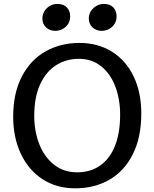

<svg xmlns="http://www.w3.org/2000/svg" viewBox="-20 -975 806 1002"><path d="M278.8 -954.6Q312 -954.6 329.1 -936.3Q346.2 -918 346.2 -889.2Q346.2 -867.2 335.4 -850.1Q324.7 -833 306.6 -823.5Q288.6 -814 268.1 -814Q240.2 -814 220.7 -831.8Q201.2 -849.6 201.2 -878.9Q201.2 -899.9 212.2 -917.2Q223.1 -934.6 241.2 -944.6Q259.3 -954.6 278.8 -954.6ZM521 -954.6Q554.2 -954.6 571.3 -936.3Q588.4 -918 588.4 -889.2Q588.4 -867.2 577.6 -850.1Q566.9 -833 548.8 -823.5Q530.8 -814 510.3 -814Q482.4 -814 462.9 -831.8Q443.4 -849.6 443.4 -878.9Q443.4 -899.9 454.6 -917.2Q465.8 -934.6 483.9 -944.6Q502 -954.6 521 -954.6ZM394.5 -751Q490.7 -751 563.7 -705.6Q636.7 -660.2 677 -576.9Q717.3 -493.7 717.3 -382.8Q717.3 -257.3 672.9 -169.4Q628.4 -81.5 550.5 -36.9Q472.7 7.8 372.1 7.8Q274.9 7.8 201.7 -40Q128.4 -87.9 88.6 -172.9Q48.8 -257.8 48.8 -365.7Q48.8 -489.7 94.5 -576.7Q140.1 -663.6 218.5 -707.3Q296.9 -751 394.5 -751ZM391.1 -668Q326.2 -668 273.4 -635Q220.7 -602.1 189.7 -535.2Q158.7 -468.3 158.7 -370.1Q158.7 -291 184.6 -223.9Q210.4 -156.7 261.2 -116.2Q312 -75.7 383.3 -75.7Q451.2 -75.7 501.7 -110.4Q552.2 -145 579.6 -212.6Q606.9 -280.3 606.9 -377Q606.9 -456.5 582 -522.9Q557.1 -589.4 508.5 -628.7Q460 -668 391.1 -668Z"/></svg>

Font: Merriweather Sans
Style: Regular
Weight: 400
Designer: Eben Sorkin
Foundry: Eben Sorkin
Version: Version 1.006; ttfautohint (v1.4.1) -l 6 -r 50 -G 0 -x 11 -H